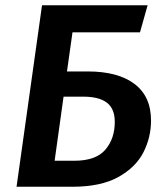

<svg xmlns="http://www.w3.org/2000/svg" viewBox="-20 -711 620 731"><path d="M555 -252Q555 -188 526 -131Q497 -74 430.5 -37Q364 0 256 0H43L140 -691H542L513 -588H256L235 -439H314Q429 -439 492 -391.5Q555 -344 555 -252ZM417 -247Q417 -297 387 -320Q357 -343 297 -343H222L188 -99H263Q345 -99 381 -141Q417 -183 417 -247Z"/></svg>

Font: FiraGO Medium
Style: Italic
Weight: 500
Italic angle: -8°
Designer: bBox Type GmbH
Foundry: bBox Type GmbH
Version: Version 1.001